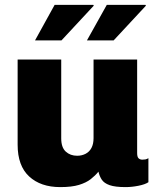

<svg xmlns="http://www.w3.org/2000/svg" viewBox="-20 -754 640 784"><path d="M226 10Q146 10 99 -33.5Q52 -77 52 -163V-511H230V-189Q230 -152 248.5 -135Q267 -118 295 -118Q314 -118 329.5 -126Q345 -134 353.5 -150Q362 -166 362 -190V-511H540V-129Q540 -113 546 -107.5Q552 -102 561 -102Q568 -102 573.5 -103Q579 -104 586 -108V-10Q573 -1 545.5 4.5Q518 10 493 10Q450 10 427.5 2Q405 -6 395.5 -20.5Q386 -35 382 -53Q369 -37 350.5 -22.5Q332 -8 302.5 1Q273 10 226 10ZM335 -589 416 -734H574L576 -731L444 -589ZM123 -589 203 -734H361L363 -731L231 -589Z"/></svg>

Font: Chivo Mono Medium ExtraBold
Style: Regular
Weight: 800
Monospace: yes
Version: Version 1.008